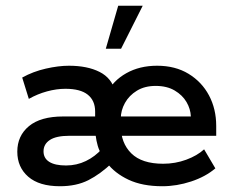

<svg xmlns="http://www.w3.org/2000/svg" viewBox="-20 -636 806 666"><path d="M188 10Q116 10 78 -23Q40 -56 40 -110Q40 -165 80.5 -198.5Q121 -232 199 -232H327L310 -204V-249Q310 -287 284.5 -307.5Q259 -328 207 -328Q176 -328 143 -319Q110 -310 80 -293L57 -367Q95 -388 139 -398Q183 -408 219 -408Q283 -408 325.5 -386.5Q368 -365 380 -318L350 -312Q372 -356 418 -382Q464 -408 525 -408Q588 -408 634 -380Q680 -352 705 -305Q730 -258 730 -199V-165H361V-232H642Q641 -258 627 -282Q613 -306 586 -322Q559 -338 520 -338Q482 -338 455 -321.5Q428 -305 413.5 -279Q399 -253 399 -225V-200Q399 -140 435.5 -104Q472 -68 546 -68Q588 -68 626 -82Q664 -96 688 -118L727 -52Q693 -23 643 -6.5Q593 10 543 10Q474 10 426 -12.5Q378 -35 350 -72H370Q328 -32 286.5 -11Q245 10 188 10ZM209 -62Q246 -62 278 -77.5Q310 -93 334 -120V-98Q324 -113 319 -130.5Q314 -148 312 -165H221Q175 -165 153 -150.5Q131 -136 131 -111Q131 -87 151 -74.5Q171 -62 209 -62ZM347 -467 390 -616H475L400 -467Z"/></svg>

Font: Rokkitt SemiBold Medium
Style: Regular
Weight: 500
Version: Version 3.103